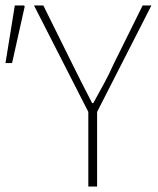

<svg xmlns="http://www.w3.org/2000/svg" viewBox="-40 -680 576 700"><path d="M282 0V-272L84 -660H118L224 -446Q242 -410 259.5 -375Q277 -340 296 -304H300Q320 -340 339 -375Q358 -410 374 -446L480 -660H512L314 -272V0ZM-20 -450 14 -660H48L50 -656L4 -450Z"/></svg>

Font: SourceSans3VF
Style: Regular
Weight: 200
Designer: Paul D. Hunt
Foundry: Adobe
Version: Version 3.052;hotconv 1.1.0;makeotfexe 2.6.0